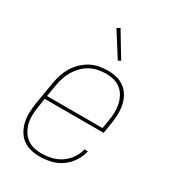

<svg xmlns="http://www.w3.org/2000/svg" viewBox="-185 -856 869 965"><g transform="rotate(30 250.0 -373.5)"><path d="M197 8Q170 8 144 1.5Q118 -5 98 -20.5Q78 -36 65.5 -58.5Q53 -81 47.5 -106Q42 -131 43 -158.5Q44 -186 48 -213L70 -343Q74 -368 82 -393Q90 -418 103.5 -441Q117 -464 136.5 -483Q156 -502 179.5 -515Q203 -528 229 -533Q255 -538 280 -538Q307 -538 332.5 -531.5Q358 -525 378 -509.5Q398 -494 410.5 -471.5Q423 -449 428 -423.5Q433 -398 432 -371Q431 -344 427 -317L417 -256H75L68 -210Q64 -186 62.5 -161.5Q61 -137 65.5 -114.5Q70 -92 81 -71.5Q92 -51 109.5 -36.5Q127 -22 150 -16Q173 -10 197 -10Q226 -10 254.5 -16.5Q283 -23 308.5 -40Q334 -57 351.5 -82.5Q369 -108 375 -136H395Q388 -104 369 -75Q350 -46 322 -26.5Q294 -7 261.5 0.5Q229 8 197 8ZM400 -274 408 -320Q412 -344 413 -368.5Q414 -393 409.5 -415.5Q405 -438 394.5 -458.5Q384 -479 366.5 -493.5Q349 -508 326 -514Q303 -520 279 -520Q256 -520 232.5 -515Q209 -510 188 -498.5Q167 -487 149.5 -469Q132 -451 119.5 -430Q107 -409 100 -386Q93 -363 89 -340L78 -274ZM297 -606 209 -745 227 -755 312 -614Z"/></g></svg>

Font: Iosevka Slab Thin Oblique
Style: Regular
Weight: 100
Italic angle: -9°
Monospace: yes
Designer: Belleve Invis
Foundry: Belleve Invis
Version: Version 11.1.0; ttfautohint (v1.8.3)